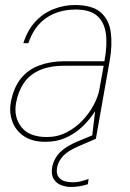

<svg xmlns="http://www.w3.org/2000/svg" viewBox="-20 -553 519 765"><path d="M160 12Q109 12 76 -10Q43 -32 29.5 -68Q16 -104 23 -145Q34 -204 63 -240Q92 -276 137 -292.5Q182 -309 236 -309H396Q408 -372 402 -418Q396 -464 367.5 -489.5Q339 -515 282 -515Q214 -515 165 -482Q116 -449 93 -381H73Q90 -434 121.5 -467.5Q153 -501 194 -517Q235 -533 278 -533Q348 -533 381.5 -503.5Q415 -474 421.5 -423.5Q428 -373 417 -311L362 0H346L359 -110Q351 -97 334.5 -76.5Q318 -56 294 -36Q270 -16 237 -2Q204 12 160 12ZM167 -7Q209 -7 245 -25.5Q281 -44 308.5 -73Q336 -102 353.5 -135Q371 -168 376 -197L393 -291H238Q175 -291 135 -272Q95 -253 73.5 -220Q52 -187 44 -143Q34 -87 65 -47Q96 -7 167 -7ZM262 192Q244 192 224.5 185Q205 178 194 160.5Q183 143 188 112Q192 93 202.5 75Q213 57 234 41Q255 25 288 11L353 -16L362 0L292 30Q249 49 231 69Q213 89 208 112Q202 140 216.5 156Q231 172 262 173Q285 174 302 169.5Q319 165 333 160L330 181Q315 186 297.5 189Q280 192 262 192Z"/></svg>

Font: DM Sans 10pt Thin
Style: Italic
Weight: 250
Italic angle: -10°
Version: Version 4.004;gftools[0.9.30]